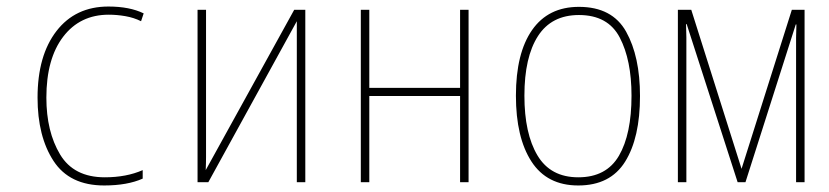

<svg xmlns="http://www.w3.org/2000/svg" viewBox="-20 -558 2540 588"><path d="M417 -11V-37Q367 -15 301 -15Q206 -15 164 -85Q122 -155 122 -259Q122 -378 173.5 -445.5Q225 -513 313 -513Q338 -513 364 -508.5Q390 -504 412 -493L420 -517Q377 -538 312 -538Q211 -538 153 -463Q95 -388 95 -259Q95 -140 144 -65Q193 10 299 10Q370 10 417 -11Z M889 -493V0H915V-528H881L610 -37Q611 -59 611 -78Q611 -97 611 -120V-528H585V0H618Z M1111 0V-264H1389V0H1415V-528H1389V-289H1111V-528H1085V0Z M1940 -264Q1940 -385 1897.5 -461Q1855 -537 1753 -537Q1659 -537 1609.5 -466Q1560 -395 1560 -265Q1560 -137 1607.5 -63.5Q1655 10 1751 10Q1849 10 1894.5 -63Q1940 -136 1940 -264ZM1586 -265Q1586 -383 1627.5 -447.5Q1669 -512 1753 -512Q1842 -512 1878 -443Q1914 -374 1914 -265Q1914 -147 1875.5 -81Q1837 -15 1751 -15Q1666 -15 1626 -82Q1586 -149 1586 -265Z M2082 0V-401Q2082 -425 2082 -443.5Q2082 -462 2081 -484H2083L2239 0H2263L2417 -483H2419Q2418 -461 2418 -443Q2418 -425 2418 -404V0H2444V-528H2405L2251 -41L2097 -528H2056V0Z"/></svg>

Font: Noto Sans Mono UI Condensed Thin
Style: Regular
Weight: 250
Width: 3
Designer: Monotype Design team
Foundry: Monotype Imaging Inc.
Version: 1.000